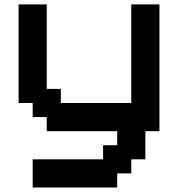

<svg xmlns="http://www.w3.org/2000/svg" viewBox="-20 -832 790 852"><path d="M125 0V-125H437.5V-187.5H500V-250H187.5V-312.5H125V-375H62.5V-812.5H187.5V-437.5H250V-375H562.5V-812.5H687.5V-250H625V-125H562.5V-62.5H500V0Z"/></svg>

Font: Better VCR
Style: Regular
Weight: 400
Designer: artdzyk
Foundry: https://fontstruct.com
Version: Version 1.0